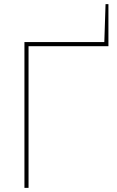

<svg xmlns="http://www.w3.org/2000/svg" viewBox="-20 -915 572 935"><path d="M99 0V-710H488L494 -895H508V-690H119V0Z"/></svg>

Font: Raleway
Style: Thin
Weight: 100
Designer: Matt McInerney, Pablo Impallari, Rodrigo Fuenzalida
Foundry: Matt McInerney, Pablo Impallari, Rodrigo Fuenzalida
Version: Version 3.000